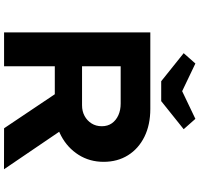

<svg xmlns="http://www.w3.org/2000/svg" viewBox="-38 -918 956 919"><g transform="rotate(90 439.5 -458.0)"><path d="M134.7 0V-700H500.4Q576.9 -700 633.9 -671.9Q691 -643.7 722.5 -593.4Q754.1 -543 754.1 -476.4Q754.1 -409.5 720.5 -356.4Q686.8 -303.4 629.6 -273.1Q572.4 -242.8 500.9 -242.8H296.6V0ZM593.5 0 381.5 -316 557.7 -341 789.7 0.4ZM296.6 -373.2H483.2Q512.1 -373.2 534.3 -385.2Q556.6 -397.1 570.1 -418.4Q583.7 -439.7 583.7 -467.6Q583.7 -496.1 569.5 -516.1Q555.3 -536.1 530.9 -547.1Q506.5 -558.1 475.4 -558.1H296.6ZM368.3 -752.1 234 -859.7 283.5 -915.7 430.9 -845.2H400.9L548.4 -915.7L597.9 -859.7L463.5 -752.1Z"/></g></svg>

Font: Lexend Giga
Style: Regular
Weight: 400
Designer: Bonnie Shaver-Troup, Thomas Jockin
Foundry: Lexend
Version: Version 1.007